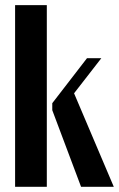

<svg xmlns="http://www.w3.org/2000/svg" viewBox="-20 -719 458 739"><path d="M160.2 -699.2V0H38.1V-699.2ZM370.1 -495.1 265.1 -359.9 418 0H292L181.2 -294.9V-321.8L314.9 -495.1Z"/></svg>

Font: Moniqa Black Paragraph
Style: Regular
Weight: 900
Designer: Rajesh Rajput
Foundry: Rajesh Rajput
Version: Version 1.000